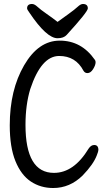

<svg xmlns="http://www.w3.org/2000/svg" viewBox="-20 -922 540 964"><path d="M247 22Q184 22 135 -10.5Q86 -43 57.5 -113Q29 -183 29 -293Q29 -470 101 -594Q173 -718 280 -718Q389 -718 456 -622Q460 -617 460 -610Q460 -595 447.5 -575Q435 -555 419 -555Q406 -555 399 -567Q360 -641 277 -641Q187 -641 132 -475Q108 -396 108 -295Q108 -54 251 -54Q351 -54 425 -176Q437 -194 453 -194Q474 -194 474 -169Q474 -162 466 -142Q449 -97 395 -41Q331 22 247 22ZM269 -730Q214 -730 128 -858Q116 -874 116 -880Q116 -902 141 -902Q153 -902 168 -888Q183 -874 214 -852.5Q245 -831 269 -812Q295 -831 325 -852.5Q355 -874 370 -888Q385 -902 396 -902Q421 -902 421 -880Q421 -863 315 -747Q300 -730 269 -730Z"/></svg>

Font: LXGW WenKai Mono Medium
Style: Regular
Weight: 500
Monospace: yes
Designer: LXGW / Fontworks Inc.
Foundry: LXGW / Fontworks Inc.
Version: Version 1.520; June 14, 2025